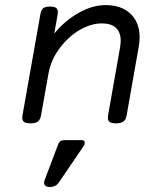

<svg xmlns="http://www.w3.org/2000/svg" viewBox="-20 -482 640 758"><path d="M194.3 -349.6 207.5 -424.3Q210.4 -441.4 203.9 -448.7Q197.3 -456.1 178.2 -456.1H177.2Q158.2 -456.1 150.1 -449Q142.1 -441.9 139.2 -424.3L68.8 -26.9Q65.9 -9.8 72.8 -2.4Q79.6 4.9 99.6 4.9H100.6Q120.1 4.9 129.6 -2.4Q139.2 -9.8 142.1 -26.9L171.4 -191.4Q180.7 -245.1 215.3 -291.5Q250 -337.9 294.9 -363.8Q339.8 -389.6 381.8 -389.6Q419.4 -389.6 438 -371.8Q456.5 -354 456.5 -321.8Q456.5 -311 454.1 -295.4L406.7 -26.9Q403.8 -9.8 410.6 -2.4Q417.5 4.9 437.5 4.9H438.5Q458 4.9 467.5 -2.4Q477.1 -9.8 480 -26.9L527.8 -297.9Q531.2 -316.4 531.2 -335Q531.2 -393.1 495.4 -427.5Q459.5 -461.9 397 -461.9Q344.7 -461.9 290 -430.9Q235.4 -399.9 194.3 -349.6ZM309.1 96.2Q315.9 85.9 314.2 78.6Q312.5 71.3 302.7 71.3H233.4Q215.8 71.3 210 86.9L156.2 229Q151.4 241.2 157 248.8Q162.6 256.3 176.3 256.3Q200.2 256.3 212.4 238.3Z"/></svg>

Font: Courier Prime Code
Style: Italic
Weight: 400
Italic angle: -10°
Designer: Alan Dague-Greene
Foundry: Quote-Unquote Apps
Version: Version 3.18